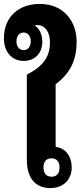

<svg xmlns="http://www.w3.org/2000/svg" viewBox="-23 -951 426 980"><path d="M180 -931C74 -931 -3 -866 -3 -756C-3 -685 38 -640 98 -640C155 -640 193 -680 193 -738C193 -772 180 -805 154 -821C158 -822 163 -823 168 -823C209 -823 232 -785 232 -734C232 -657 193 -611 114 -570V-135C114 -35 164 9 234 9C303 9 343 -37 343 -96C343 -152 312 -196 261 -201V-521C328 -572 368 -634 368 -739C368 -841 303 -931 180 -931ZM98 -695C75 -695 61 -714 61 -740C61 -766 75 -785 98 -785C120 -785 134 -766 134 -740C134 -714 120 -695 98 -695ZM240 -143C266 -143 281 -126 281 -96C281 -66 266 -49 240 -49C214 -49 199 -66 199 -96C199 -127 214 -143 240 -143Z"/></svg>

Font: Noto Sans Thai Looped Condensed ExtraBold
Style: Regular
Weight: 800
Width: 3
Designer: Sasikarn Vongin, Ben Mitchell
Foundry: The Fontpad Ltd
Version: Version 1.001